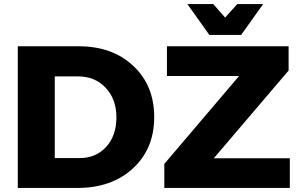

<svg xmlns="http://www.w3.org/2000/svg" viewBox="-20 -930 1482 950"><path d="M1173 -757H1016L907 -910H1035L1094 -843L1154 -910H1282ZM370 -701Q536 -701 639.5 -604Q743 -507 743 -351Q743 -194 638 -97Q533 0 363 0H68V-701ZM1038 -147H1414V0H793V-119L1163 -554H806V-701H1408V-581ZM375 -148Q455 -148 505.5 -203.5Q556 -259 556 -349Q556 -439 503 -495.5Q450 -552 366 -552H251V-148Z"/></svg>

Font: Montserrat arm
Style: Bold
Weight: 700
Designer: Julieta Ulanovsky
Foundry: Julieta Ulanovsky
Version: Version 6.000;PS 006.000;hotconv 1.0.88;makeotf.lib2.5.64775